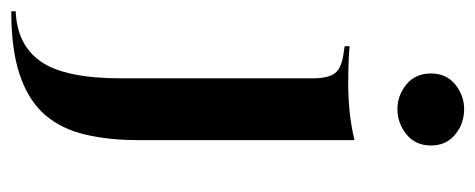

<svg xmlns="http://www.w3.org/2000/svg" viewBox="-318 -388 856 346"><g transform="rotate(90 110.0 -215.0)"><path d="M78.2 -208.1V-349.2Q78.2 -379 68.5 -391.1Q58.9 -403.2 30.6 -406.5L20.2 -408.1V-416.9Q41.1 -415.3 56.5 -414.9Q71.8 -414.5 86.3 -414.5Q114.5 -414.5 140.3 -417.3Q166.1 -420.2 189.5 -425.8V-416.9V-208.1ZM-42.7 192.7V184.7Q18.5 182.3 48.4 138.7Q78.2 95.2 78.2 -6.5V-208.1H189.5V-36.3Q189.5 16.9 179.4 59.7Q169.4 102.4 144 131.9Q118.5 161.3 73 177Q27.4 192.7 -42.7 192.7ZM133.9 -503.2Q108.9 -503.2 89.1 -519.4Q69.4 -535.5 69.4 -563.7Q69.4 -591.1 89.1 -607.3Q108.9 -623.4 133.9 -623.4Q159.7 -623.4 179.4 -607.3Q199.2 -591.1 199.2 -563.7Q199.2 -535.5 179 -519.4Q158.9 -503.2 133.9 -503.2Z"/></g></svg>

Font: Playfair 144pt SemiCondensed
Style: Bold
Weight: 700
Width: 4
Designer: Claus Eggers Sørensen
Foundry: Claus Eggers Sørensen
Version: Version 2.203